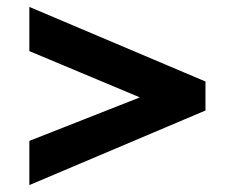

<svg xmlns="http://www.w3.org/2000/svg" viewBox="-20 -540 680 556"><path d="M385 -258 65 -132V-4L575 -220V-304L65 -520V-392Z"/></svg>

Font: Jost-600-Semi-PL
Style: Regular
Weight: 600
Version: Version 3.300; ttfautohint (v0.97) -l 8 -r 50 -G 200 -x 14 -